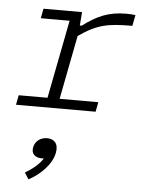

<svg xmlns="http://www.w3.org/2000/svg" viewBox="-59 -559 738 979"><g transform="rotate(5 310.0 -69.5)"><path d="M322 -500H124.5L115 -450.5H262.5L184.5 -49.5H37L27.5 0H435L444.5 -49.5H246.5L310 -376.5C404.5 -443 461 -452.5 583.5 -452.5L594.5 -508.5C580 -510.5 565 -511.5 547.5 -511.5C454 -511.5 395 -482.5 326.5 -431H316.5ZM183 261C186 261 189.5 261 193 260.5C172.5 293 140.5 317.5 103 340.5L124 373.5C181.5 343 239.5 288 251.5 226.5C261 178 235.5 156 201 156C169.5 156 140 174.5 133.5 208.5C127 241 147 261 183 261Z"/></g></svg>

Font: Monaspace Neon ExtraLight
Style: Italic
Weight: 200
Italic angle: -11°
Designer: Riley Cran & the Lettermatic Team
Foundry: Lettermatic
Version: Version 1.200 (Monaspace Neon)